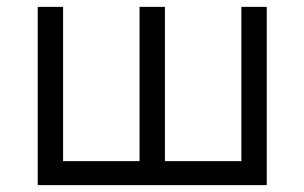

<svg xmlns="http://www.w3.org/2000/svg" viewBox="-20 -540 888 560"><path d="M90 0H758V-520H684V-70H461V-520H387V-70H164V-520H90Z"/></svg>

Font: Fixel Display Regular
Style: Regular
Weight: 400
Designer: AlfaBravo + MacPaw
Foundry: Kyrylo Tkachov, Marchela Mozhyna, Serhii Makarenko, Maria Weinstein, Zakhar Kryvoshyya
Version: Version 1.211